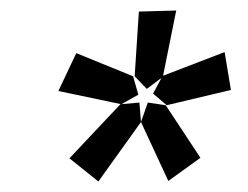

<svg xmlns="http://www.w3.org/2000/svg" viewBox="-20 -781 471 365"><path d="M271 -603 287 -633 259 -612 236 -636 244 -759 315 -761 290 -637 407 -682 419 -610 297 -581ZM243 -601 211 -583 245 -586 248 -549 167 -436 112 -480 209 -583H210L91 -608L125 -680L233 -636ZM248 -549 261 -586 295 -581 361 -481 300 -437Z"/></svg>

Font: Bitter Pro SemiBold
Style: Italic
Weight: 600
Italic angle: -9°
Designer: Sol Matas, and Bitter project Authors
Foundry: Sol Matas
Version: Version 1.010